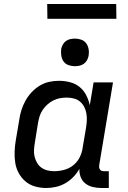

<svg xmlns="http://www.w3.org/2000/svg" viewBox="-20 -932 640 960"><path d="M212 8Q183 8 156 0.5Q129 -7 108.5 -24Q88 -41 74.5 -65Q61 -89 56.5 -116.5Q52 -144 53 -173Q54 -202 59 -231L76 -331Q79 -355 86.5 -379.5Q94 -404 106.5 -427Q119 -450 137 -469.5Q155 -489 177.5 -503Q200 -517 225 -522.5Q250 -528 275 -528Q303 -528 330 -521Q357 -514 377.5 -497.5Q398 -481 410.5 -457Q423 -433 429 -406L448 -520H545L476 -106Q475 -100 476 -94Q477 -88 480.5 -83.5Q484 -79 489.5 -77.5Q495 -76 501 -76H524V8H487Q465 8 444 3Q423 -2 407 -14.5Q391 -27 383.5 -46.5Q376 -66 377 -88Q365 -66 346.5 -47Q328 -28 306 -15.5Q284 -3 259.5 2.5Q235 8 212 8ZM251 -76Q275 -76 300 -82.5Q325 -89 345.5 -105Q366 -121 378 -144.5Q390 -168 393 -192L410 -292Q413 -310 414 -328.5Q415 -347 412 -364.5Q409 -382 401 -397.5Q393 -413 380 -424Q367 -435 349.5 -439.5Q332 -444 314 -444Q297 -444 280 -441Q263 -438 247 -430Q231 -422 217.5 -410Q204 -398 193.5 -382.5Q183 -367 178 -350.5Q173 -334 170 -317L154 -217Q151 -200 150 -182.5Q149 -165 153 -148.5Q157 -132 165.5 -117.5Q174 -103 187.5 -93.5Q201 -84 217.5 -80Q234 -76 251 -76ZM354 -601Q338 -601 322.5 -606.5Q307 -612 298 -624.5Q289 -637 286.5 -653.5Q284 -670 286 -687Q288 -698 294 -709Q300 -720 310 -727Q320 -734 331.5 -736.5Q343 -739 355 -739Q371 -739 386.5 -733.5Q402 -728 411 -715.5Q420 -703 423 -686.5Q426 -670 423 -653Q421 -642 415 -631Q409 -620 399 -613Q389 -606 377.5 -603.5Q366 -601 354 -601ZM217 -838 216 -912H561L562 -838Z"/></svg>

Font: Iosevka Medium Extended
Style: Italic
Weight: 500
Width: 7
Italic angle: -9°
Monospace: yes
Designer: Belleve Invis
Foundry: Belleve Invis
Version: Version 32.5.0; ttfautohint (v1.8.4)